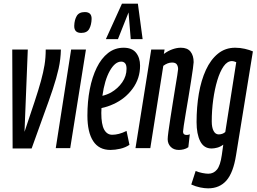

<svg xmlns="http://www.w3.org/2000/svg" viewBox="-20 -810 1403 1050"><path d="M153 2H49L47 -539H132L114 -89Q147 -187 169 -253.5Q191 -320 204 -367.5Q217 -415 223.5 -454.5Q230 -494 230 -539H313Q312 -486 300.5 -434.5Q289 -383 268.5 -321.5Q248 -260 219 -181.5Q190 -103 153 2Z M444 -744Q482 -744 481 -706Q480 -674 468 -652Q456 -630 424 -630Q385 -630 386 -669Q387 -701 399.5 -722.5Q412 -744 444 -744ZM285 0 369 -539H450L364 0Z M688 -18Q666 -3 637.5 3.5Q609 10 584 10Q521 10 489.5 -38.5Q458 -87 458 -178Q458 -255 471 -322Q484 -389 509 -440Q534 -491 571 -520Q608 -549 656 -549Q702 -549 724 -521.5Q746 -494 746 -451Q746 -381 705.5 -325.5Q665 -270 601 -241Q569 -226 535 -219Q534 -206 534 -192Q534 -130 549.5 -101.5Q565 -73 594 -73Q611 -73 630.5 -78Q650 -83 672 -94ZM643 -473Q609 -473 580.5 -422.5Q552 -372 540 -286Q565 -292 587 -304Q625 -326 648.5 -360Q672 -394 672 -434Q672 -455 664 -464Q656 -473 643 -473ZM559 -596 647 -790H734L760 -596H695L683 -742L625 -596Z M807 -539H880L876 -515Q899 -532 923 -540.5Q947 -549 969 -549Q1005 -549 1022 -527.5Q1039 -506 1039 -470Q1039 -463 1035 -434.5Q1031 -406 1024.5 -364.5Q1018 -323 1010.5 -277.5Q1003 -232 996 -191.5Q989 -151 985 -123Q981 -95 981 -90Q981 -72 1000 -72Q1003 -72 1007.5 -72.5Q1012 -73 1018 -76L1010 -5Q999 3 985 6.5Q971 10 958 10Q930 10 913.5 -7Q897 -24 897 -49Q897 -60 901 -90Q905 -120 911.5 -161.5Q918 -203 925 -247.5Q932 -292 938.5 -331.5Q945 -371 949.5 -398.5Q954 -426 954 -432Q954 -447 947 -457.5Q940 -468 921 -468Q897 -468 873 -450L802 0H721Z M1026 199 1050 125Q1066 132 1086 136Q1106 140 1119 140Q1148 140 1166.5 117.5Q1185 95 1193 38L1201 -19Q1185 -7 1168 -2.5Q1151 2 1137 2Q1095 2 1075 -37.5Q1055 -77 1055 -142Q1055 -225 1067.5 -298Q1080 -371 1106 -427.5Q1132 -484 1172 -516.5Q1212 -549 1266 -549Q1293 -549 1319 -543Q1345 -537 1363 -529L1271 38Q1256 134 1218.5 177Q1181 220 1118 220Q1099 220 1074.5 215Q1050 210 1026 199ZM1272 -470Q1258 -476 1249 -476Q1223 -476 1203 -447.5Q1183 -419 1168.5 -371Q1154 -323 1146 -264.5Q1138 -206 1138 -146Q1138 -113 1148 -94Q1158 -75 1176 -75Q1197 -75 1212 -88Z"/></svg>

Font: Georama Extra Condensed Medium
Style: Italic
Weight: 500
Width: 2
Italic angle: -9°
Designer: Jean-Baptiste Levee
Foundry: Production Type
Version: Version 1.000